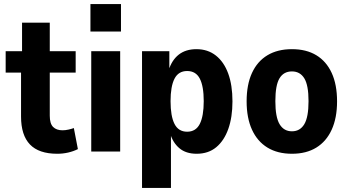

<svg xmlns="http://www.w3.org/2000/svg" viewBox="-20 -749 1721 949"><path d="M263 11Q172 11 128 -35Q84 -81 84 -173V-390H8V-496H89V-637H226V-496H354V-390H226V-177Q226 -138 242.5 -121.5Q259 -105 289 -105Q303 -105 318.5 -108.5Q334 -112 345 -116L365 -12Q343 -1 317 5Q291 11 263 11Z M427 -593V-729H578V-593ZM431 0V-496H574V0Z M682 180V-496H817V-400H813Q829 -452 863.5 -479Q898 -506 951 -506Q1007 -506 1047 -474.5Q1087 -443 1108 -385.5Q1129 -328 1129 -248Q1129 -170 1108.5 -112Q1088 -54 1049 -21.5Q1010 11 952 11Q899 11 866.5 -16.5Q834 -44 820 -92H825V180ZM905 -98Q948 -98 967.5 -136.5Q987 -175 987 -249Q987 -323 967.5 -360.5Q948 -398 905 -398Q862 -398 842.5 -360Q823 -322 823 -249Q823 -175 842.5 -136.5Q862 -98 905 -98Z M1423 11Q1352 11 1302 -19.5Q1252 -50 1225.5 -108Q1199 -166 1199 -248Q1199 -331 1225.5 -388.5Q1252 -446 1302 -476Q1352 -506 1423 -506Q1494 -506 1543.5 -476Q1593 -446 1619.5 -388.5Q1646 -331 1646 -248Q1646 -166 1619.5 -108Q1593 -50 1543.5 -19.5Q1494 11 1423 11ZM1423 -100Q1463 -100 1484 -135Q1505 -170 1505 -249Q1505 -328 1484 -362Q1463 -396 1423 -396Q1382 -396 1361.5 -362Q1341 -328 1341 -249Q1341 -170 1362 -135Q1383 -100 1423 -100Z"/></svg>

Font: Nunito Sans 10pt Condensed ExtraBold
Style: Regular
Weight: 800
Width: 3
Designer: Vernon Adams
Foundry: Vernon Adams
Version: Version 3.101;gftools[0.9.27]